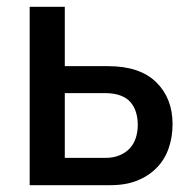

<svg xmlns="http://www.w3.org/2000/svg" viewBox="-20 -543 550 563"><path d="M67 0V-523H170V-349H297Q390 -349 438 -302Q486 -255 486 -179Q486 -141 474.5 -108Q463 -75 439.5 -51Q416 -27 382.5 -13.5Q349 0 304 0ZM170 -80H289Q313 -80 331.5 -88Q350 -96 361.5 -109Q373 -122 378.5 -139.5Q384 -157 384 -177Q384 -196 379 -213Q374 -230 363 -243Q352 -256 333 -263Q314 -270 287 -270H170Z"/></svg>

Font: Rising Sun Medium
Style: Regular
Weight: 500
Designer: Matt McInerney, Pablo Impallari, Rodrigo Fuenzalida (Raleway font), Stephen Hutchings (Greek), Cristiano Sobral (main ch
Foundry: The Rising Sun Project Authors
Version: Version 4.327; ttfautohint (v1.8.4.7-5d5b-dirty)